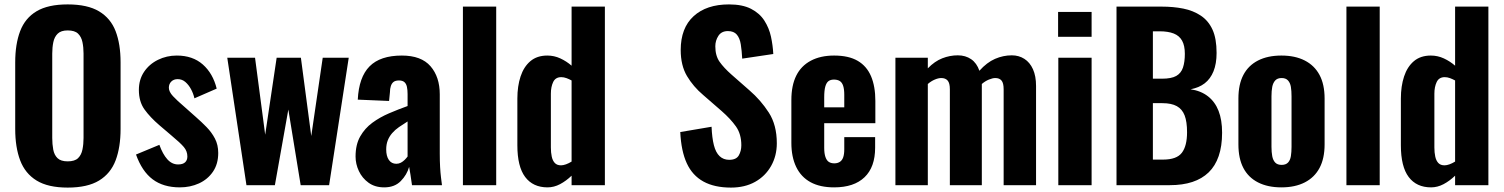

<svg xmlns="http://www.w3.org/2000/svg" viewBox="-20 -840 6823 871"><path d="M287 11Q198 11 146 -21Q94 -53 71.5 -112.5Q49 -172 49 -255V-557Q49 -640 71.5 -699Q94 -758 146 -789Q198 -820 287 -820Q377 -820 429.5 -788.5Q482 -757 504.5 -698.5Q527 -640 527 -557V-255Q527 -172 504.5 -112.5Q482 -53 429.5 -21Q377 11 287 11ZM287 -108Q319 -108 334 -122.5Q349 -137 354 -161.5Q359 -186 359 -214V-597Q359 -625 354 -649Q349 -673 334 -687.5Q319 -702 287 -702Q257 -702 242 -687.5Q227 -673 222 -649Q217 -625 217 -597V-214Q217 -186 221.5 -161.5Q226 -137 241 -122.5Q256 -108 287 -108Z M796 10Q721 10 672.5 -26.5Q624 -63 597 -139L703 -183Q718 -141 739 -117.5Q760 -94 788 -94Q809 -94 819.5 -103.5Q830 -113 830 -130Q830 -154 814 -173Q798 -192 757 -226L703 -272Q661 -308 635.5 -343.5Q610 -379 610 -432Q610 -479 633.5 -514Q657 -549 696.5 -568.5Q736 -588 782 -588Q854 -588 900 -547.5Q946 -507 963 -438L862 -394Q857 -416 846.5 -435.5Q836 -455 821 -468Q806 -481 786 -481Q768 -481 757 -470Q746 -459 746 -442Q746 -424 764.5 -404Q783 -384 816 -356L870 -308Q894 -287 917 -263.5Q940 -240 955 -211.5Q970 -183 970 -146Q970 -96 946 -61Q922 -26 882.5 -8Q843 10 796 10Z M1098 0 1011 -578H1137L1183 -229L1235 -578H1345L1392 -223L1444 -578H1562L1473 0H1344L1288 -343L1227 0Z M1723 10Q1681 10 1652 -11Q1623 -32 1608 -64Q1593 -96 1593 -130Q1593 -184 1614 -221Q1635 -258 1669 -283Q1703 -308 1745 -326Q1787 -344 1829 -359V-413Q1829 -432 1826 -446Q1823 -460 1814.5 -467.5Q1806 -475 1790 -475Q1774 -475 1765.5 -468.5Q1757 -462 1753 -449.5Q1749 -437 1749 -422L1745 -382L1603 -388Q1608 -490 1656.5 -539Q1705 -588 1803 -588Q1891 -588 1933 -539.5Q1975 -491 1975 -412V-143Q1975 -109 1976.5 -82.5Q1978 -56 1980.5 -35.5Q1983 -15 1985 0H1849Q1846 -22 1842 -48Q1838 -74 1836 -83Q1826 -47 1798 -18.5Q1770 10 1723 10ZM1778 -97Q1789 -97 1798.5 -102Q1808 -107 1816 -115Q1824 -123 1829 -130V-289Q1808 -276 1790 -263.5Q1772 -251 1759 -236Q1746 -221 1739 -203Q1732 -185 1732 -162Q1732 -132 1744 -114.5Q1756 -97 1778 -97Z M2080 0V-810H2231V0Z M2464 10Q2398 10 2362.5 -37Q2327 -84 2327 -181V-393Q2327 -449 2341.5 -493Q2356 -537 2386 -562.5Q2416 -588 2463 -588Q2494 -588 2522 -575Q2550 -562 2573 -542V-810H2724V0H2573V-43Q2548 -19 2520.5 -4.5Q2493 10 2464 10ZM2525 -90Q2535 -90 2547.5 -94.5Q2560 -99 2573 -107V-475Q2562 -481 2550 -485.5Q2538 -490 2526 -490Q2500 -490 2489.5 -468Q2479 -446 2479 -415V-171Q2479 -148 2483 -129.5Q2487 -111 2497 -100.5Q2507 -90 2525 -90Z M3296 11Q3221 11 3171 -16.5Q3121 -44 3095.5 -99.5Q3070 -155 3066 -241L3208 -265Q3210 -215 3218.5 -181.5Q3227 -148 3244.5 -131.5Q3262 -115 3288 -115Q3320 -115 3331.5 -135Q3343 -155 3343 -181Q3343 -232 3318.5 -266.5Q3294 -301 3254 -336L3170 -409Q3125 -447 3096.5 -495Q3068 -543 3068 -613Q3068 -713 3126.5 -766.5Q3185 -820 3287 -820Q3348 -820 3387 -800Q3426 -780 3447.5 -746.5Q3469 -713 3477.5 -673.5Q3486 -634 3488 -595L3347 -574Q3345 -611 3340.5 -639Q3336 -667 3322.5 -683Q3309 -699 3282 -699Q3253 -699 3239 -677.5Q3225 -656 3225 -630Q3225 -587 3244.5 -559.5Q3264 -532 3298 -502L3380 -430Q3431 -386 3467.5 -329.5Q3504 -273 3504 -190Q3504 -133 3478 -87Q3452 -41 3405.5 -15Q3359 11 3296 11Z M3764 10Q3700 10 3657 -13.5Q3614 -37 3592 -82.5Q3570 -128 3570 -192V-386Q3570 -452 3592 -496.5Q3614 -541 3658 -564.5Q3702 -588 3764 -588Q3830 -588 3871 -564Q3912 -540 3931.5 -494Q3951 -448 3951 -382V-281H3719V-169Q3719 -144 3724.5 -128Q3730 -112 3740 -105.5Q3750 -99 3765 -99Q3779 -99 3789.5 -105.5Q3800 -112 3805 -126Q3810 -140 3810 -163V-218H3950V-170Q3950 -82 3902 -36Q3854 10 3764 10ZM3719 -353H3810V-410Q3810 -435 3805 -450.5Q3800 -466 3789.5 -472.5Q3779 -479 3763 -479Q3748 -479 3738.5 -472Q3729 -465 3724 -447.5Q3719 -430 3719 -398Z M4042 0V-578H4189V-530Q4220 -562 4254.5 -575.5Q4289 -589 4325 -589Q4360 -589 4385.5 -571.5Q4411 -554 4423 -519Q4457 -557 4494 -573Q4531 -589 4570 -589Q4602 -589 4627 -573Q4652 -557 4666 -526Q4680 -495 4680 -450V0H4533V-435Q4533 -463 4523.5 -474.5Q4514 -486 4495 -486Q4483 -486 4466 -479Q4449 -472 4434 -459Q4434 -457 4434 -455Q4434 -453 4434 -450V0H4289V-435Q4289 -463 4279 -474.5Q4269 -486 4250 -486Q4237 -486 4220.5 -479Q4204 -472 4189 -459V0Z M4781 0V-578H4932V0ZM4780 -673V-786H4932V-673Z M5045 0V-810H5250Q5303 -810 5348 -801Q5393 -792 5427.5 -769Q5462 -746 5480.5 -705.5Q5499 -665 5499 -600Q5499 -551 5485 -516.5Q5471 -482 5445 -462Q5419 -442 5381 -435Q5428 -428 5460 -403Q5492 -378 5508 -337Q5524 -296 5524 -238Q5524 -177 5508.5 -132Q5493 -87 5463 -58Q5433 -29 5389 -14.5Q5345 0 5287 0ZM5210 -116H5256Q5318 -116 5341.5 -147Q5365 -178 5365 -240Q5365 -288 5354 -316.5Q5343 -345 5318.5 -358.5Q5294 -372 5253 -372H5210ZM5210 -483H5251Q5294 -483 5316 -495.5Q5338 -508 5346.5 -533.5Q5355 -559 5355 -596Q5355 -633 5342.5 -655.5Q5330 -678 5304.5 -688Q5279 -698 5240 -698H5210Z M5793 10Q5731 10 5687 -12.5Q5643 -35 5620.5 -78Q5598 -121 5598 -185V-393Q5598 -457 5620.5 -500Q5643 -543 5687 -565.5Q5731 -588 5793 -588Q5855 -588 5899 -565.5Q5943 -543 5966 -500Q5989 -457 5989 -393V-185Q5989 -121 5966 -78Q5943 -35 5899 -12.5Q5855 10 5793 10ZM5794 -92Q5813 -92 5823 -102.5Q5833 -113 5836 -131.5Q5839 -150 5839 -174V-403Q5839 -428 5836 -446Q5833 -464 5823 -475Q5813 -486 5794 -486Q5775 -486 5765 -475Q5755 -464 5751.5 -446Q5748 -428 5748 -403V-174Q5748 -150 5751.5 -131.5Q5755 -113 5765 -102.5Q5775 -92 5794 -92Z M6088 0V-810H6239V0Z M6472 10Q6406 10 6370.5 -37Q6335 -84 6335 -181V-393Q6335 -449 6349.5 -493Q6364 -537 6394 -562.5Q6424 -588 6471 -588Q6502 -588 6530 -575Q6558 -562 6581 -542V-810H6732V0H6581V-43Q6556 -19 6528.5 -4.5Q6501 10 6472 10ZM6533 -90Q6543 -90 6555.5 -94.5Q6568 -99 6581 -107V-475Q6570 -481 6558 -485.5Q6546 -490 6534 -490Q6508 -490 6497.5 -468Q6487 -446 6487 -415V-171Q6487 -148 6491 -129.5Q6495 -111 6505 -100.5Q6515 -90 6533 -90Z"/></svg>

Font: Oswald SemiBold
Style: Regular
Weight: 600
Designer: Vernon Adams
Foundry: Vernon Adams
Version: Version 4.103;gftools[0.9.33.dev8+g029e19f]